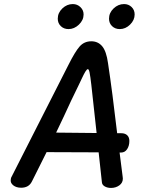

<svg xmlns="http://www.w3.org/2000/svg" viewBox="-20 -914 734 944"><path d="M575 -164H568L583 -46L584 -36Q584 -15 566.5 -2.5Q549 10 526 10Q508 10 495 2.5Q482 -5 481 -18L465 -165L209 -166L137 -22Q122 9 84 9Q60 9 45 -3Q30 -15 33 -32Q33 -39 38 -47L163 -293Q303 -568 316 -594Q349 -660 371.5 -685.5Q394 -711 429 -711Q462 -711 482.5 -686.5Q503 -662 511 -604Q533 -458 556 -259H576Q595 -259 605.5 -249Q616 -239 616 -221Q616 -197 605 -180.5Q594 -164 575 -164ZM455 -260 429 -497Q424 -540 420.5 -557Q417 -574 412 -574Q407 -574 399.5 -561.5Q392 -549 382.5 -528.5Q373 -508 369 -500Q328 -417 295 -344L256 -262ZM264 -822Q264 -851 286.5 -872.5Q309 -894 338 -894Q360 -894 375.5 -879Q391 -864 391 -843Q391 -815 368 -793Q345 -771 317 -771Q294 -771 279 -785.5Q264 -800 264 -822ZM516 -822Q516 -851 538.5 -872.5Q561 -894 590 -894Q612 -894 627 -879.5Q642 -865 642 -843Q642 -815 619.5 -793Q597 -771 569 -771Q546 -771 531 -785.5Q516 -800 516 -822Z"/></svg>

Font: Mali Medium
Style: Italic
Weight: 500
Italic angle: -10°
Version: Version 1.000; ttfautohint (v1.6)